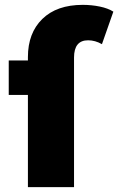

<svg xmlns="http://www.w3.org/2000/svg" viewBox="-20 -771 487 791"><path d="M447 -723 400 -589Q372 -605 343 -605Q285 -605 285 -534V0H95V-380H16V-522H95V-536Q95 -635 154.5 -693Q214 -751 321 -751Q357 -751 391 -744Q425 -737 447 -723Z"/></svg>

Font: Montserrat Alternates ExtraBold
Style: Regular
Weight: 800
Designer: Julieta Ulanovsky
Foundry: Julieta Ulanovsky
Version: Version 7.200